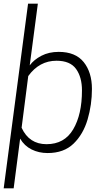

<svg xmlns="http://www.w3.org/2000/svg" viewBox="-29 -820 577 1040"><path d="M45 200H-9L123 -800H176L132 -466Q155 -497 195.5 -518Q236 -539 289 -539Q380 -539 424.5 -483.5Q469 -428 469 -338Q469 -253 445.5 -173Q422 -93 369.5 -42Q317 9 229 9Q181 9 142 -10.5Q103 -30 80 -69ZM223 -39Q320 -39 367.5 -119.5Q415 -200 415 -330Q415 -402 383 -446.5Q351 -491 277 -491Q184 -491 124 -408L88 -128Q129 -39 223 -39Z"/></svg>

Font: Tanohe Sans Light
Style: Italic
Weight: 300
Designer: Village Type and Design LLC & Cristiano Sobral
Foundry: Cooper Hewitt Smithsonian Design Museum
Version: Version 1.00;September 29, 2021;FontCreator 13.0.0.2655 64-b